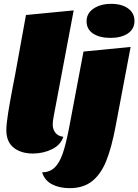

<svg xmlns="http://www.w3.org/2000/svg" viewBox="-20 -778 719 998"><path d="M254 -131Q254 -106 268 -88Q282 -70 309 -67Q296 -25 250.5 -2.5Q205 20 151 20Q89 20 51 -10.5Q13 -41 13 -101Q13 -133 22 -189.5Q31 -246 48 -335Q57 -382 58 -386L115 -700L363 -724L259 -173Q254 -146 254 -131ZM679 -669Q679 -627 644.5 -604Q610 -581 554 -581Q498 -581 464 -603.5Q430 -626 430 -667Q430 -709 466.5 -733.5Q503 -758 558 -758Q613 -758 646 -734Q679 -710 679 -669ZM342 200Q289 200 250.5 180Q212 160 199 118Q239 117 264 93Q289 69 306 20Q323 -29 340 -118L414 -510L659 -534L581 -122Q560 -10 532 59Q504 128 458.5 164Q413 200 342 200Z"/></svg>

Font: Sansita Black Italic
Style: Regular
Weight: 900
Italic angle: -11°
Designer: Pablo Cosgaya
Foundry: Omnibus-Type
Version: Version 1.006